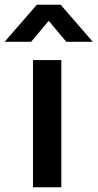

<svg xmlns="http://www.w3.org/2000/svg" viewBox="-60 -795 414 815"><path d="M-40.3 -617.5 96.3 -775H197.3L334 -617.5H221.5L146.8 -706.7L72.2 -617.5ZM80 0V-540H200.3V0Z"/></svg>

Font: Manrope
Style: Regular
Weight: 400
Designer: Mikhail Sharanda
Foundry: Mikhail Sharanda
Version: Version 4.503